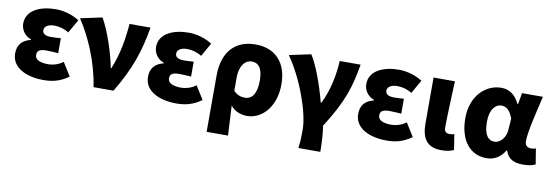

<svg xmlns="http://www.w3.org/2000/svg" viewBox="-57 -987 4574 1594"><g transform="rotate(10 2229.5 -190.5)"><path d="M309 14C380 14 446 1 520 -52L450 -164C408 -132 359 -122 327 -122C253 -122 214 -143 214 -181C214 -219 238 -232 293 -232C324 -232 359 -229 392 -227V-353C366 -351 335 -349 311 -349C263 -349 237 -363 237 -394C237 -426 270 -447 321 -447C363 -447 407 -435 444 -411L509 -525C452 -562 379 -583 311 -583C181 -583 63 -533 63 -419C63 -374 91 -320 149 -301V-296C81 -279 40 -239 40 -163C40 -45 162 14 309 14Z M730 0H898C1025 -211 1075 -367 1110 -569H933C923 -441 901 -307 848 -181H843C822 -298 761 -482 703 -583L520 -544C611 -406 698 -211 730 0Z M1429 14C1500 14 1566 1 1640 -52L1570 -164C1528 -132 1479 -122 1447 -122C1373 -122 1334 -143 1334 -181C1334 -219 1358 -232 1413 -232C1444 -232 1479 -229 1512 -227V-353C1486 -351 1455 -349 1431 -349C1383 -349 1357 -363 1357 -394C1357 -426 1390 -447 1441 -447C1483 -447 1527 -435 1564 -411L1629 -525C1572 -562 1499 -583 1431 -583C1301 -583 1183 -533 1183 -419C1183 -374 1211 -320 1269 -301V-296C1201 -279 1160 -239 1160 -163C1160 -45 1282 14 1429 14Z M1719 202H1899C1895 120 1891 38 1886 -48C1925 -1 1979 14 2026 14C2146 14 2262 -98 2262 -294C2262 -477 2160 -583 1994 -583C1836 -583 1719 -487 1719 -270ZM1984 -132C1951 -132 1919 -139 1886 -174V-287C1886 -378 1928 -438 1987 -438C2049 -438 2080 -391 2080 -291C2080 -177 2036 -132 1984 -132Z M2492 202H2677C2677 138 2674 56 2662 -16C2809 -246 2848 -376 2881 -569H2705C2697 -434 2671 -315 2615 -201H2610C2568 -361 2511 -509 2463 -583L2280 -544C2404 -370 2501 -95 2501 44C2501 124 2499 155 2492 202Z M3201 14C3272 14 3338 1 3412 -52L3342 -164C3300 -132 3251 -122 3219 -122C3145 -122 3106 -143 3106 -181C3106 -219 3130 -232 3185 -232C3216 -232 3251 -229 3284 -227V-353C3258 -351 3227 -349 3203 -349C3155 -349 3129 -363 3129 -394C3129 -426 3162 -447 3213 -447C3255 -447 3299 -435 3336 -411L3401 -525C3344 -562 3271 -583 3203 -583C3073 -583 2955 -533 2955 -419C2955 -374 2983 -320 3041 -301V-296C2973 -279 2932 -239 2932 -163C2932 -45 3054 14 3201 14Z M3665 14C3715 14 3743 5 3768 -6L3747 -137C3736 -132 3721 -130 3712 -130C3679 -130 3663 -141 3663 -179C3663 -269 3671 -439 3676 -569H3496V-185C3496 -66 3533 14 3665 14Z M4043 14C4109 14 4160 -16 4198 -78H4203C4225 -10 4273 14 4354 14C4401 14 4435 5 4456 -6L4435 -137C4422 -132 4409 -130 4398 -130C4366 -130 4343 -142 4343 -182C4343 -265 4388 -440 4418 -569H4242L4225 -474H4220C4183 -551 4129 -583 4066 -583C3934 -583 3814 -471 3814 -283C3814 -98 3904 14 4043 14ZM4086 -132C4031 -132 3996 -177 3996 -285C3996 -394 4045 -438 4093 -438C4139 -438 4168 -404 4190 -345L4183 -248C4179 -183 4133 -132 4086 -132Z"/></g></svg>

Font: Noto Sans CJK HK Black
Style: Regular
Weight: 900
Designer: Ryoko NISHIZUKA 西塚涼子 (kana, bopomofo & ideographs); Paul D. Hunt (Latin, Greek & Cyrillic); Sandoll Communications 산돌커뮤니
Foundry: Adobe
Version: Version 2.004;hotconv 1.0.118;makeotfexe 2.5.65603